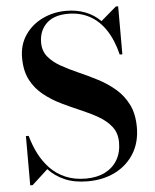

<svg xmlns="http://www.w3.org/2000/svg" viewBox="-54 -806 697 866"><g transform="rotate(-5 294.0 -373.0)"><path d="M308.5 14.5Q248.5 14.5 204.8 -4.5Q161 -23.5 131 -56L59 10H48V-213H60.5Q72 -170.5 91.5 -132Q111 -93.5 140 -63.2Q169 -33 209 -15.8Q249 1.5 301.5 1.5Q351.5 1.5 387.8 -16.8Q424 -35 444 -68.5Q464 -102 464 -148Q464 -190 442 -218.8Q420 -247.5 384.2 -268.2Q348.5 -289 305.5 -307.2Q262.5 -325.5 219.5 -346.2Q176.5 -367 140.8 -395.5Q105 -424 83.2 -465.2Q61.5 -506.5 61.5 -566Q61.5 -625.5 91.5 -669.2Q121.5 -713 170.8 -736.5Q220 -760 277.5 -760Q324.5 -760 363.8 -745Q403 -730 433 -700L503 -760H513.5V-542.5H501.5Q485.5 -608.5 455.5 -654Q425.5 -699.5 382.5 -722.8Q339.5 -746 285 -746Q220.5 -746 186.8 -713Q153 -680 153 -627Q153 -589 174.5 -562.8Q196 -536.5 231.5 -516.5Q267 -496.5 309.2 -478Q351.5 -459.5 394 -437.5Q436.5 -415.5 471.8 -385.5Q507 -355.5 528.5 -312.8Q550 -270 550 -209Q550 -141 519 -90.8Q488 -40.5 433.5 -13Q379 14.5 308.5 14.5Z"/></g></svg>

Font: Bodoni Moda 18pt SemiBold
Style: Regular
Weight: 600
Designer: Owen Earl
Foundry: indestructible type
Version: Version 2.005